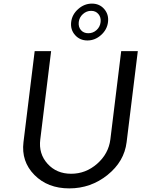

<svg xmlns="http://www.w3.org/2000/svg" viewBox="-20 -1033 783 1063"><path d="M464 -809Q422 -809 395.5 -839Q369 -869 374 -911Q379 -953 413 -983Q447 -1013 489 -1013Q531 -1013 557 -983Q583 -953 578 -911Q573 -869 539.5 -839Q506 -809 464 -809ZM537 -911Q540 -937 525 -955Q510 -973 484.5 -973Q459 -973 439 -955Q419 -937 416 -911Q413 -884 428 -866.5Q443 -849 469 -849Q495 -849 514.5 -866.5Q534 -884 537 -911ZM110 -246 172 -750H263L203 -261Q193 -182 243 -126.5Q293 -71 374 -71Q455 -71 518 -126.5Q581 -182 591 -261L651 -750H743L681 -246Q668 -139 575.5 -64.5Q483 10 363.5 10Q244 10 170.5 -64.5Q97 -139 110 -246Z"/></svg>

Font: Orkney
Style: Italic
Weight: 400
Italic angle: -7°
Designer: Samuel Oakes and Alfredo Marco Pradil
Foundry: Alfredo Marco Pradil
Version: 1.0; ttfautohint (v1.5)